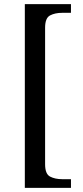

<svg xmlns="http://www.w3.org/2000/svg" viewBox="-20 -780 400 928"><path d="M100 128V-760H323V-718H280Q246 -718 222 -705.5Q198 -693 198 -646V14Q198 61 222 73.5Q246 86 280 86H323V128Z"/></svg>

Font: Noto Naskh Arabic UI
Style: Regular
Weight: 400
Designer: Monotype Design Team, David Williams, Mohamad Dakak and Nizar Qandah
Foundry: Monotype Imaging Inc.
Version: Version 2.014